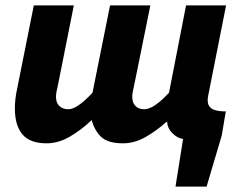

<svg xmlns="http://www.w3.org/2000/svg" viewBox="-20 -518 902 710"><path d="M629 172 657 -4Q636 -7 618 -25Q600 -43 598 -65Q598 -65 598.5 -65.5Q599 -66 599 -67H595Q561 -36 519.5 -12Q478 12 435 12Q380 12 355 -11Q330 -34 319 -74Q279 -36 237 -12Q195 12 152 12Q91 12 63 -21Q35 -54 35 -117Q35 -134 37 -152Q39 -170 43 -188L105 -498H253L195 -207Q192 -193 189.5 -181.5Q187 -170 187 -161Q187 -138 199.5 -126Q212 -114 233 -114Q249 -114 271 -129Q293 -144 322 -175L387 -498H536L477 -207Q474 -193 471.5 -181.5Q469 -170 469 -161Q469 -138 481 -126Q493 -114 513 -114Q531 -114 553.5 -129Q576 -144 605 -175L668 -498H816L750 -165Q749 -161 748.5 -156.5Q748 -152 748 -147Q748 -126 763.5 -116Q779 -106 815 -106L800 -17L744 172Z"/></svg>

Font: Source Sans 3 ExtraBold
Style: Italic
Weight: 800
Italic angle: -11°
Version: Version 3.052;hotconv 1.1.0;makeotfexe 2.6.0